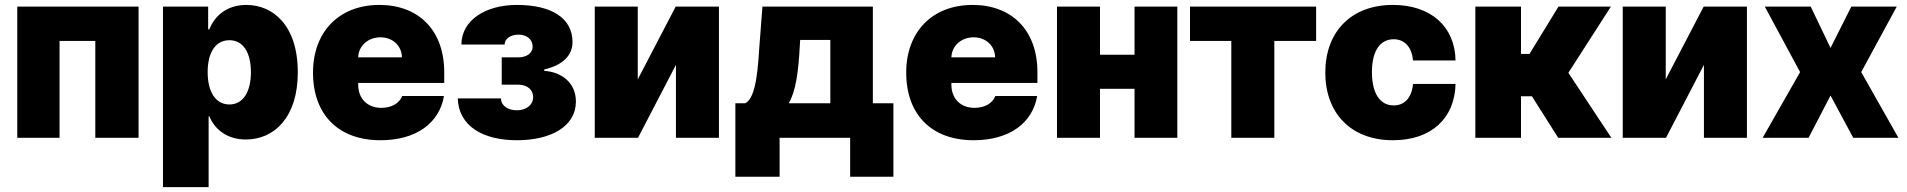

<svg xmlns="http://www.w3.org/2000/svg" viewBox="-20 -557 7707 776"><path d="M49.8 0H220.7V-391.6H365.2V0H540V-530.3H49.8Z M638.7 199.2H823.2V-86.9H826.2C847.7 -34.2 897.5 6.8 973.6 6.8C1087.9 6.8 1183.6 -82 1183.6 -264.6C1183.6 -456.1 1082 -537.1 975.6 -537.1C895.5 -537.1 846.7 -491.2 826.2 -438.5H821.3V-530.3H638.7ZM819.3 -265.6C819.3 -345.7 851.6 -394.5 907.2 -394.5C961.9 -394.5 994.1 -345.7 994.1 -265.6C994.1 -184.6 961.9 -134.8 907.2 -134.8C851.6 -134.8 819.3 -185.5 819.3 -265.6Z M1517.6 9.8C1662.1 9.8 1755.9 -59.6 1774.4 -168.9H1605.5C1593.8 -138.7 1561.5 -121.1 1521.5 -121.1C1462.9 -121.1 1427.7 -160.2 1427.7 -214.8V-221.7H1775.4V-265.6C1775.4 -435.5 1670.9 -537.1 1513.7 -537.1C1349.6 -537.1 1245.1 -427.7 1245.1 -263.7C1245.1 -92.8 1348.6 9.8 1517.6 9.8ZM1427.7 -325.2C1429.2 -372.6 1468.3 -406.2 1517.6 -406.2C1566.4 -406.2 1603.5 -373 1604.5 -325.2Z M2004.9 -159.2H1830.1C1834 -45.9 1933.6 9.8 2069.3 9.8C2208 9.8 2307.6 -46.9 2307.6 -146.5C2307.6 -224.6 2247.1 -266.6 2179.7 -270.5V-276.4C2253.9 -293 2293.9 -333 2293.9 -386.7C2293.9 -484.4 2209 -537.1 2068.4 -537.1C1945.3 -537.1 1845.7 -477.5 1844.7 -377H2019.5C2019.5 -400.4 2043 -417 2076.2 -417C2109.4 -417 2132.8 -397.5 2132.8 -368.2C2132.8 -342.8 2109.4 -325.2 2075.2 -325.2H2007.8V-214.8H2075.2C2110.4 -214.8 2134.8 -194.3 2134.8 -165C2134.8 -132.8 2107.4 -111.3 2069.3 -111.3C2031.2 -111.3 2004.9 -130.9 2004.9 -159.2Z M2557.6 -236.3V-530.3H2383.8V0H2558.6L2711.9 -294.9V0H2885.7V-530.3H2710.9Z M2952.1 157.2H3130.9V0H3416V157.2H3590.8V-139.6H3507.8V-530.3H3061.5L3049.8 -377.9C3043.9 -298.8 3039.1 -160.2 2991.2 -139.6H2952.1ZM3168 -139.6C3196.3 -189.5 3207 -263.7 3212.9 -377.9L3213.9 -395.5H3335.9V-139.6Z M3915 9.8C4059.6 9.8 4153.3 -59.6 4171.9 -168.9H4002.9C3991.2 -138.7 3959 -121.1 3918.9 -121.1C3860.4 -121.1 3825.2 -160.2 3825.2 -214.8V-221.7H4172.9V-265.6C4172.9 -435.5 4068.4 -537.1 3911.1 -537.1C3747.1 -537.1 3642.6 -427.7 3642.6 -263.7C3642.6 -92.8 3746.1 9.8 3915 9.8ZM3825.2 -325.2C3826.7 -372.6 3865.7 -406.2 3915 -406.2C3963.9 -406.2 4001 -373 4002 -325.2Z M4425.8 -530.3H4252V0H4425.8V-198.2H4565.4V0H4738.3V-530.3H4565.4V-335.9H4425.8Z M4789.6 -391.6H4956.5V0H5130.4V-391.6H5299.3V-530.3H4789.6Z M5609.9 9.8C5765.1 9.8 5859.9 -79.1 5862.8 -217.8H5690.9C5686 -161.1 5655.8 -130.9 5612.8 -130.9C5560.1 -130.9 5524.9 -175.8 5524.9 -265.6C5524.9 -354.5 5560.1 -398.4 5612.8 -398.4C5655.8 -398.4 5686 -368.2 5690.9 -312.5H5862.8C5860.8 -449.2 5763.2 -537.1 5609.9 -537.1C5439 -537.1 5336.4 -426.8 5336.4 -263.7C5336.4 -100.6 5439 9.8 5609.9 9.8Z M5942.9 0H6127.4V-168H6171.4L6277.8 0H6492.7L6318.8 -262.7L6490.7 -530.3H6278.8L6161.6 -338.9H6127.4V-530.3H5942.9Z M6712.4 -236.3V-530.3H6538.6V0H6713.4L6866.7 -294.9V0H7040.5V-530.3H6865.7Z M7298.3 -530.3H7112.8L7255.4 -265.6L7104 0H7289.6L7378.4 -170.9L7470.2 0H7652.8L7502.4 -265.6L7646 -530.3H7462.4L7378.4 -363.3Z"/></svg>

Font: Pretendard Black
Style: Regular
Weight: 900
Designer: Base glyphs from Inter by Rasmus Andersson; Hangeul glyphs from Noto Sans CJK(Source Han Sans) by Jang Soo-young and Kan
Foundry: Kil Hyung-jin
Version: Version 1.309;Glyphs 3.2 (3225)